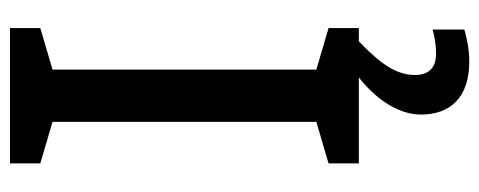

<svg xmlns="http://www.w3.org/2000/svg" viewBox="-314 -440 980 393"><g transform="rotate(-90 176.5 -244.0)"><path d="M219 115C219 76 243 43 288 0H315V-62L230 -87V-627L315 -652V-714H38V-652L123 -627V-87L38 -62V0H214C174 31 138 78 138 127C138 188 174 226 246 226C274 226 293 221 312 216V151C301 154 284 158 262 158C235 158 219 144 219 115Z"/></g></svg>

Font: Noto Sans Medefaidrin Medium
Style: Regular
Weight: 500
Designer: Dalton Maag Ltd
Foundry: Dalton Maag Ltd
Version: Version 1.002